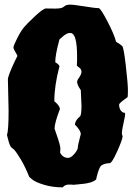

<svg xmlns="http://www.w3.org/2000/svg" viewBox="-20 -792 581 827"><path d="M240 -153 239 -134Q251 -112 273 -112Q283 -112 293.5 -122Q304 -132 310 -142L315 -153Q315 -166 325 -203L328 -214Q328 -230 303 -255Q303 -273 325 -291Q331 -298 331 -337L328 -404Q312 -426 312 -441L316 -451Q331 -471 331 -482.5Q331 -494 321 -501Q311 -508 311 -510L312 -531Q312 -540 312 -549Q312 -650 283 -650H280Q266 -650 244 -629L236 -622Q218 -556 218 -524Q236 -513 236 -506Q214 -423 214 -356Q238 -336 238 -322Q215 -262 215 -238Q215 -237 220 -223Q240 -167 240 -153ZM297 4Q292 3 276 3Q260 3 250 15Q206 15 170 4Q134 -7 120 -18L106 -30Q88 -75 69 -106.5Q50 -138 40 -148L29 -157Q22 -162 13 -199L10 -211Q17 -230 17 -316L14 -450Q14 -465 44 -529L55 -551Q55 -554 46.5 -567.5Q38 -581 38 -588Q38 -595 53.5 -626Q69 -657 82.5 -673.5Q96 -690 131.5 -723Q167 -756 178.5 -755.5Q190 -755 218.5 -755Q247 -755 255.5 -763.5Q264 -772 281 -772Q298 -772 343.5 -764.5Q389 -757 405 -757Q413 -757 442.5 -700.5Q472 -644 480 -612Q500 -600 506.5 -593.5Q513 -587 522 -508.5Q531 -430 531 -402.5Q531 -375 529 -373Q493 -348 493 -341.5Q493 -335 494.5 -329Q496 -323 497.5 -320Q499 -317 502 -314Q505 -311 506 -310Q512 -306 517 -306Q519 -304 519 -298.5Q519 -293 512 -261.5Q505 -230 505 -220Q505 -210 508 -207V-205Q508 -192 485 -140.5Q462 -89 452 -89Q432 -89 416 -79Q406 -69 397 -32L394 -19Q377 -2 317 2Z"/></svg>

Font: Piedra
Style: Regular
Weight: 400
Designer: Angel Koziupa & Ale Paul
Foundry: Angel Koziupa and Alejandro Paul
Version: Version 1.000